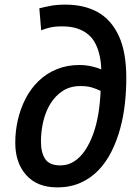

<svg xmlns="http://www.w3.org/2000/svg" viewBox="-20 -796 600 830"><path d="M227 14Q141 14 93.5 -39Q46 -92 46 -179Q46 -230 57.5 -279Q69 -328 91 -370.5Q113 -413 146.5 -445.5Q180 -478 224.5 -496.5Q269 -515 323 -515Q349 -515 374.5 -509.5Q400 -504 418 -496Q417 -526 411 -554Q405 -582 393.5 -605.5Q382 -629 362.5 -646Q343 -663 315 -672.5Q287 -682 248 -682Q217 -682 196 -677Q175 -672 158 -665L150 -760Q169 -765 197 -770.5Q225 -776 263 -776Q344 -776 402.5 -743.5Q461 -711 493.5 -641Q526 -571 526 -459Q526 -405 520 -349Q514 -293 499.5 -240Q485 -187 462 -141Q439 -95 406 -60.5Q373 -26 328.5 -6Q284 14 227 14ZM241 -81Q274 -81 301 -98.5Q328 -116 348.5 -147Q369 -178 383.5 -218.5Q398 -259 405.5 -306.5Q413 -354 415 -403Q399 -411 378.5 -417.5Q358 -424 328 -424Q284 -424 252 -403.5Q220 -383 198.5 -348.5Q177 -314 167 -271Q157 -228 157 -184Q157 -136 175.5 -108.5Q194 -81 241 -81Z"/></svg>

Font: Ubuntu Sans Mono Medium
Style: Italic
Weight: 500
Italic angle: -13.5°
Monospace: yes
Designer: Dalton Maag Ltd
Foundry: Dalton Maag Ltd
Version: Version 1.006